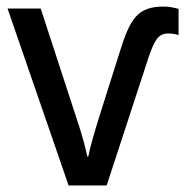

<svg xmlns="http://www.w3.org/2000/svg" viewBox="-20 -565 570 585"><path d="M189 0H305L432 -388C450 -441 461 -463 493 -463C504 -463 516 -461 524 -458V-538C512 -541 497 -545 480 -545C401 -545 377 -512 344 -404L282 -208C268 -163 254 -115 249 -88H246C241 -112 231 -152 214 -202L104 -539H3Z"/></svg>

Font: Noto Sans Mono Condensed Medium
Style: Regular
Weight: 500
Width: 3
Designer: Monotype Design Team
Foundry: Monotype Imaging Inc.
Version: Version 2.014